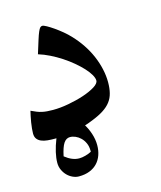

<svg xmlns="http://www.w3.org/2000/svg" viewBox="-89 -510 574 686"><g transform="rotate(-15 197.5 -167.0)"><path d="M90.3 -350.1Q99.6 -380.4 105.5 -398.9Q111.3 -417.5 115.7 -427.5Q120.1 -437.5 123.5 -440.9Q127 -444.3 131.3 -444.3Q136.2 -444.3 147.2 -438.2Q158.2 -432.1 171.9 -422.6Q185.5 -413.1 199.7 -401.4Q213.9 -389.6 224.6 -377.9Q243.7 -357.9 259 -335Q274.4 -312 284.9 -287.6Q295.4 -263.2 301 -238Q306.6 -212.9 306.6 -189Q306.6 -166.5 302.2 -149.2Q297.9 -131.8 287.6 -118.2Q277.3 -104.5 260 -93.3Q242.7 -82 216.8 -71.8Q182.6 -57.6 146.2 -50.3Q109.9 -43 70.8 -43Q56.6 -43 43.7 -44.2Q30.8 -45.4 21 -49.6Q11.2 -53.7 5.6 -61.3Q0 -68.8 0 -81.1Q0 -88.4 1 -99.1Q2 -109.9 3.9 -121.6Q5.9 -133.3 8.1 -144Q10.3 -154.8 12.2 -162.1Q23.4 -156.7 32.7 -153.1Q42 -149.4 51 -147.5Q60.1 -145.5 69.8 -144.8Q79.6 -144 91.3 -144Q118.2 -144 148.9 -149.7Q179.7 -155.3 206.1 -164.1Q232.4 -172.9 250 -183.8Q267.6 -194.8 267.6 -205.6Q267.6 -214.8 260.3 -227.5Q252.9 -240.2 240 -254.2Q227.1 -268.1 210 -282.5Q192.9 -296.9 173.1 -309.8Q153.3 -322.8 132.1 -333.3Q110.8 -343.8 90.3 -350.1ZM84.5 25.9Q111.3 47.4 137.2 47.4Q147.5 47.4 160.2 43.9Q172.9 40.5 182.6 35.2V30.8Q182.6 15.1 177 2.9Q171.4 -9.3 162.8 -17.6Q154.3 -25.9 144 -30.3Q133.8 -34.7 124 -34.7Q109.9 -34.7 100.6 -20.8Q91.3 -6.8 84.5 25.9ZM119.1 109.4Q107.9 109.4 96.7 104.2Q85.4 99.1 76.7 90.3Q67.9 81.5 62.3 69.3Q56.6 57.1 56.6 43Q56.6 25.4 61.5 3.9Q66.4 -17.6 76.2 -42.5Q99.6 -105 129.4 -105Q144 -105 158.7 -93.8Q173.3 -82.5 184.8 -64.9Q196.3 -47.4 203.6 -25.4Q210.9 -3.4 210.9 18.1Q210.9 37.6 205.1 54.4Q199.2 71.3 187.7 83.5Q176.3 95.7 159.2 102.5Q142.1 109.4 119.1 109.4Z"/></g></svg>

Font: HM XNiloofar
Style: Regular
Weight: 400
Designer: Hossein Movahhedian
Version: Version 2.8, 2015